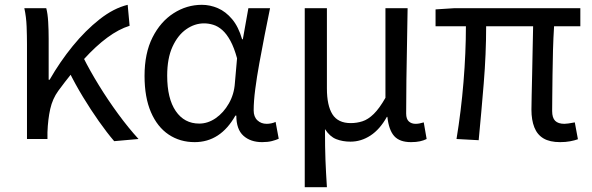

<svg xmlns="http://www.w3.org/2000/svg" viewBox="-20 -577 2457 797"><path d="M92 0V-394Q92 -427 90.5 -467Q89 -507 81 -543H172Q178 -521 180 -486.5Q182 -452 182 -416V-246H186Q229 -321 282 -386Q335 -451 393.5 -497Q452 -543 510 -557L518 -470Q473 -456 425.5 -421Q378 -386 328 -331Q278 -276 222 -200Q198 -167 188.5 -124.5Q179 -82 177 -28V0ZM454 9Q424 -26 390.5 -73.5Q357 -121 324.5 -174.5Q292 -228 266 -281L326 -338Q353 -284 390.5 -223Q428 -162 470.5 -104Q513 -46 555 0Z M788 13Q727 13 680 -18.5Q633 -50 606.5 -111.5Q580 -173 580 -262Q580 -356 613 -421.5Q646 -487 700.5 -522Q755 -557 818 -557Q852 -557 884.5 -543Q917 -529 943.5 -497.5Q970 -466 985 -414H988L1011 -543H1101Q1090 -490 1078.5 -431Q1067 -372 1056.5 -314.5Q1046 -257 1039.5 -206.5Q1033 -156 1033 -119Q1033 -92 1048.5 -77.5Q1064 -63 1087 -63Q1096 -63 1106 -65Q1116 -67 1124 -71L1137 -1Q1126 4 1109 8.5Q1092 13 1068 13Q1020 13 990.5 -13.5Q961 -40 961 -97H957Q895 13 788 13ZM807 -64Q843 -64 875.5 -86.5Q908 -109 930 -147.5Q952 -186 955 -232L964 -335Q952 -379 936.5 -407.5Q921 -436 903 -452Q885 -468 865.5 -474Q846 -480 827 -480Q788 -480 753 -455.5Q718 -431 696 -383Q674 -335 674 -263Q674 -168 709.5 -116Q745 -64 807 -64Z M1245 200V-543H1337V-210Q1337 -139 1360 -102.5Q1383 -66 1436 -66Q1461 -66 1484.5 -73.5Q1508 -81 1531.5 -104Q1555 -127 1580 -171V-543H1672Q1671 -470 1669.5 -394Q1668 -318 1667 -245Q1666 -172 1666 -106Q1666 -83 1677 -73Q1688 -63 1705 -63Q1713 -63 1721 -64.5Q1729 -66 1739 -69L1751 0Q1739 6 1723.5 9.5Q1708 13 1686 13Q1639 13 1616.5 -12Q1594 -37 1588 -92H1586Q1557 -40 1518 -14.5Q1479 11 1435 11Q1402 11 1375.5 0.5Q1349 -10 1329 -41Q1329 -1 1329.5 29.5Q1330 60 1331 87Q1332 114 1333.5 141Q1335 168 1337 200Z M2305 13Q2262 13 2236 -2.5Q2210 -18 2198 -48.5Q2186 -79 2186 -122Q2186 -143 2187 -182.5Q2188 -222 2189 -271.5Q2190 -321 2191 -372Q2192 -423 2193 -468H1998Q1998 -353 1988 -231Q1978 -109 1967 5L1875 0Q1894 -115 1904 -236.5Q1914 -358 1914 -468H1788V-538L1866 -543H2389V-468H2280Q2277 -421 2275.5 -368.5Q2274 -316 2273.5 -265.5Q2273 -215 2272.5 -175.5Q2272 -136 2272 -116Q2272 -88 2284.5 -75.5Q2297 -63 2323 -63Q2335 -63 2366 -69L2379 1Q2365 6 2346.5 9.5Q2328 13 2305 13Z"/></svg>

Font: Noto Sans HK
Style: Regular
Weight: 400
Designer: Ryoko NISHIZUKA 西塚涼子 (kana, bopomofo & ideographs); Paul D. Hunt (Latin, Greek & Cyrillic); Sandoll Communications 산돌커뮤니
Foundry: Adobe
Version: Version 2.004-H2;hotconv 1.0.118;makeotfexe 2.5.65603